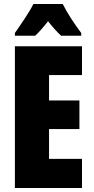

<svg xmlns="http://www.w3.org/2000/svg" viewBox="-20 -947 472 967"><path d="M148 -927Q136 -901 104.5 -853.5Q73 -806 55 -781V-767H157Q180 -787 222 -840Q260 -792 288 -767H389V-781Q329 -861 296 -927ZM393 -147H227V-297H380V-441H227V-569H393V-714H55V0H393Z"/></svg>

Font: Noto Sans Display Condensed Black
Style: Regular
Weight: 900
Width: 3
Designer: Monotype Design team
Foundry: Monotype Imaging Inc.
Version: 1.000